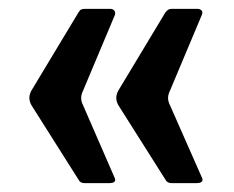

<svg xmlns="http://www.w3.org/2000/svg" viewBox="-20 -478 527 433"><path d="M436 -76Q440 -65 422 -65H367Q357 -65 353 -73L248 -239Q237 -256 247 -274L353 -450Q357 -455 360 -456.5Q363 -458 367 -458H425Q431 -458 434.5 -454.5Q438 -451 435 -444L361 -268Q357 -257 361 -246ZM239 -76Q243 -65 226 -65H170Q161 -65 157 -73L52 -239Q41 -256 51 -274L157 -450Q160 -455 163 -456.5Q166 -458 171 -458H229Q234 -458 237.5 -454.5Q241 -451 239 -444L165 -268Q161 -257 165 -246Z"/></svg>

Font: Libre Franklin
Style: Bold
Weight: 700
Designer: Pablo Impallari, Rodrigo Fuenzalida, Nhung Nguyen
Foundry: Impallari Type
Version: Version 3.000